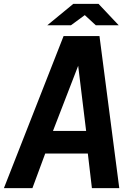

<svg xmlns="http://www.w3.org/2000/svg" viewBox="-51 -970 702 990"><path d="M314.9 -839.8H192.9L327.1 -950.2H457L561 -839.8H442.9L386.2 -892.1ZM276.9 -784.2H461.9L564 0H422.9L401.9 -178.2H182.1L116.2 0H-30.8ZM352.1 -630.9 222.2 -294.9H393.1Z"/></svg>

Font: Cooper Hewitt
Style: Semibold Italic
Weight: 710
Designer: Village Type and Design LLC
Foundry: Cooper Hewitt Smithsonian Design Museum
Version: 1.000